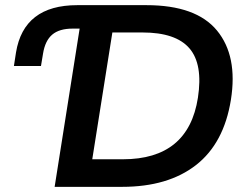

<svg xmlns="http://www.w3.org/2000/svg" viewBox="-20 -725 957 745"><path d="M192 0 289 -614H262Q210 -614 182.5 -590.5Q155 -567 147 -517L139 -469H34L42 -521Q72 -705 280 -705H548Q741 -705 822 -606.5Q903 -508 876 -338Q849 -169 740.5 -84.5Q632 0 454 0ZM338 -107H457Q711 -107 748 -346Q768 -476 715 -537.5Q662 -599 533 -599H416Z"/></svg>

Font: Mulish
Style: Bold Italic
Weight: 700
Italic angle: -9°
Designer: Vernon Adams
Foundry: Vernon Adams
Version: Version 3.603; ttfautohint (v1.8.3)